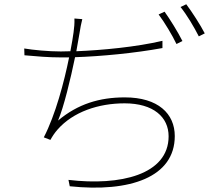

<svg xmlns="http://www.w3.org/2000/svg" viewBox="-20 -847 1040 903"><path d="M754 -792 726 -779C754 -742 791 -680 810 -640L838 -654C816 -698 779 -757 754 -792ZM856 -827 829 -814C859 -777 892 -721 915 -676L943 -690C923 -729 883 -791 856 -827ZM94 -619 95 -587C151 -582 207 -577 267 -577H305C282 -463 241 -307 186 -201L217 -189C227 -207 237 -222 251 -238C324 -321 443 -361 566 -361C702 -361 773 -296 773 -206C773 -25 545 28 302 -1L308 29C592 59 802 -14 802 -207C802 -312 724 -389 567 -389C448 -389 346 -358 253 -280C280 -343 312 -476 333 -578C456 -582 613 -597 744 -621V-655C620 -626 462 -611 339 -606L354 -691C357 -711 362 -739 367 -757L330 -760C331 -738 329 -717 326 -695C323 -673 318 -642 311 -606L266 -605C208 -605 135 -612 94 -619Z"/></svg>

Font: Harano Aji Gothic CN ExtraLight
Style: Regular
Weight: 250
Foundry: Masamichi Hosoda
Version: HaranoAjiGothicCN-ExtraLight version 20230610;ttx 4.39.4